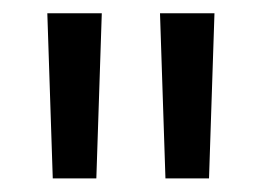

<svg xmlns="http://www.w3.org/2000/svg" viewBox="-20 -682 384 282"><path d="M121.5 -420H57.5L49.5 -662.5H129.5ZM287 -420H223L215 -662.5H295Z"/></svg>

Font: Anek Telugu Medium
Style: Regular
Weight: 400
Version: Version 1.003